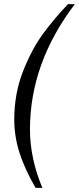

<svg xmlns="http://www.w3.org/2000/svg" viewBox="-20 -770 382 929"><path d="M49 -191Q49 -318 92 -426.5Q135 -535 190 -609Q245 -683 309 -750H342Q125 -464 125 -144Q125 -4 185 139H152Q99 47 74 -32Q49 -111 49 -191Z"/></svg>

Font: Fahkwang Light
Style: Italic
Weight: 300
Italic angle: -10°
Version: Version 1.000; ttfautohint (v1.6)